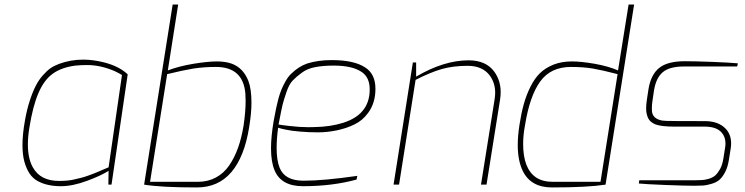

<svg xmlns="http://www.w3.org/2000/svg" viewBox="-20 -802 3235 834"><path d="M236.3 -16.1Q278.8 -16.1 306.2 -23.4Q316.9 -26.4 335 -30.3Q345.2 -32.7 366.7 -40.5Q375.5 -43.9 382.8 -46.4Q384.8 -47.4 386.7 -47.9Q395 -50.8 398.4 -52.7Q406.2 -55.7 423.8 -63.5Q449.7 -74.7 451.7 -75.2L509.8 -476.1Q496.6 -484.4 480 -492.2Q418 -519.5 357.9 -519.5Q335.4 -519.5 307.6 -517.1Q247.6 -509.3 210 -482.4Q171.9 -455.6 147.5 -398.9Q122.6 -342.3 107.4 -246.1Q101.1 -207.5 101.1 -174.3Q101.1 -113.8 122.6 -75.2Q155.3 -16.1 236.3 -16.1ZM244.6 6.8Q214.8 6.8 190.9 1.5Q166.5 -3.4 144.5 -15.1Q122.6 -26.9 108.4 -48.3Q94.2 -69.8 85.9 -99.6Q77.6 -130.4 77.6 -171.9Q77.6 -218.8 88.4 -278.8Q96.7 -326.2 109.4 -364.7Q121.6 -402.8 135.3 -429.2Q148.4 -455.1 166.5 -475.1Q184.1 -495.1 199.7 -505.9Q215.3 -516.6 236.3 -524.4Q286.1 -543 341.8 -543Q383.8 -543 431.2 -531.2Q498 -514.2 534.7 -479L464.4 0H450.7L451.7 -60.1Q421.4 -40 358.4 -16.6Q295.4 6.8 244.6 6.8Z M838.9 -12.2Q882.8 -12.2 917.5 -30.8Q952.1 -49.3 975.6 -83.5Q999 -117.7 1014.2 -160.6Q1029.3 -203.1 1038.1 -256.8Q1046.9 -316.9 1046.9 -362.8Q1046.9 -379.9 1045.9 -394.5Q1036.6 -511.2 918 -511.2Q866.2 -511.2 821.3 -504.4Q776.4 -497.1 706.1 -480L631.8 -12.2ZM835 12.2Q680.7 12.2 606 0L730 -782.2H753.9L709 -496.1Q755.9 -514.2 819.8 -524.9Q883.3 -535.2 921.9 -535.2Q959.5 -535.2 986.8 -525.4Q1036.6 -506.8 1058.6 -451.2Q1072.3 -416.5 1072.3 -355Q1072.3 -310.5 1062 -248Q1041.5 -120.6 984.9 -54.2Q928.2 12.2 835 12.2Z M1319.8 -249.5 1345.7 -250Q1414.6 -251 1470.7 -268.6Q1501.5 -278.3 1524.4 -293.5Q1547.4 -308.1 1564 -332.5Q1585.9 -366.2 1585.9 -413.6Q1585.9 -464.4 1553.2 -487.8Q1512.7 -517.1 1429.2 -517.1Q1383.3 -517.1 1348.6 -510.3Q1314.5 -503.9 1290 -485.4Q1265.6 -467.3 1251 -451.7Q1235.8 -436 1224.1 -401.4Q1212.4 -367.2 1207.5 -347.2Q1202.6 -327.1 1193.8 -280.8L1189.9 -261.2Q1194.3 -259.8 1236.3 -254.9Q1281.7 -249.5 1319.8 -249.5ZM1295.9 6.8Q1201.7 6.8 1172.9 -61.5Q1157.2 -98.6 1157.2 -157.7Q1157.2 -209 1168.9 -277.8L1169.9 -282.7Q1179.7 -336.9 1189 -372.1Q1200.2 -414.6 1220.7 -449.7Q1231.4 -468.8 1244.6 -481.4Q1276.4 -512.7 1313.5 -525.9Q1360.8 -541 1420.9 -541Q1519 -541 1567.4 -508.3Q1610.8 -480 1610.8 -416Q1610.8 -354 1578.6 -311Q1554.7 -278.3 1520 -261.7Q1485.4 -244.6 1443.4 -235.8Q1401.4 -227.1 1360.8 -227.1Q1319.8 -227.1 1282.7 -230.5Q1245.6 -233.4 1221.7 -238.8Q1197.8 -243.7 1188 -247.1Q1181.6 -197.8 1181.6 -159.7Q1181.6 -105 1194.8 -72.8Q1216.8 -18.6 1293.9 -17.1H1301.3Q1385.7 -17.1 1532.2 -38.1L1528.8 -22Q1423.3 6.8 1295.9 6.8Z M2093.3 0H2069.3L2128.4 -370.1Q2130.9 -385.7 2130.9 -399.4Q2130.9 -441.9 2107.4 -474.1Q2075.7 -516.1 2011.2 -516.1Q1949.2 -516.1 1899.9 -502.4Q1850.6 -488.3 1785.2 -455.1L1713.4 0H1689.5L1773.4 -530.8H1787.6V-469.2Q1908.2 -540 2015.6 -540Q2091.3 -540 2127.4 -490.2Q2154.8 -451.7 2154.8 -402.3Q2154.8 -386.2 2152.3 -370.1Z M2588.4 -12.2 2662.6 -480Q2596.7 -497.1 2554.7 -504.4Q2512.7 -511.2 2460.4 -511.2Q2372.1 -511.2 2326.7 -448.2Q2280.8 -385.3 2260.3 -256.8Q2252.4 -214.8 2252.4 -176.8Q2252.4 -69.3 2308.6 -31.2Q2337.4 -12.2 2381.3 -12.2ZM2377.4 12.2Q2286.1 12.2 2251 -59.1Q2229 -104 2229 -171.9Q2229 -211.4 2236.3 -258.8Q2244.1 -309.6 2254.9 -348.6Q2265.6 -387.7 2283.7 -424.3Q2301.3 -460.4 2325.2 -483.9Q2349.1 -507.3 2384.8 -521.5Q2419.9 -535.2 2464.4 -535.2Q2503.4 -535.2 2563.5 -524.9Q2623 -514.2 2664.6 -496.1L2710.4 -782.2H2734.4L2610.4 0Q2531.2 12.2 2377.4 12.2Z M2995.1 4.9Q2957 4.9 2869.6 1.5Q2781.7 -2 2754.9 -4.9L2756.8 -19H3001Q3019.5 -19 3030.8 -20Q3041.5 -20.5 3059.1 -25.4Q3076.2 -30.8 3086.9 -40Q3097.7 -49.8 3107.9 -67.9Q3117.7 -85.9 3122.1 -112.8L3129.9 -162.1Q3131.3 -170.9 3131.3 -178.7Q3131.3 -207.5 3114.3 -226.6Q3091.8 -252 3041 -252H2910.2Q2853 -252 2826.7 -261.7Q2817.4 -265.6 2809.1 -272Q2794.4 -282.7 2789.1 -307.6Q2786.6 -317.4 2786.6 -330.6Q2786.6 -347.7 2790 -369.6Q2792 -380.9 2793.5 -392.6Q2794.9 -403.8 2796.9 -415Q2807.1 -478 2843.8 -507.3Q2879.9 -536.1 2955.1 -536.1Q2997.1 -536.1 3073.2 -533.2Q3148.9 -530.3 3185.1 -526.9L3182.1 -513.2H2950.7Q2888.7 -513.2 2859.4 -488.8Q2829.6 -463.9 2820.8 -409.2L2814 -362.8Q2811.5 -347.7 2811.5 -330.1Q2811.5 -322.8 2812 -317.4Q2815.9 -287.6 2851.6 -279.3Q2857.4 -277.8 2869.6 -277.3Q2872.1 -277.3 2874 -276.9Q2893.6 -275.9 3042 -275.9Q3100.1 -275.9 3131.3 -243.7Q3155.8 -218.8 3155.8 -179.2Q3155.8 -168.5 3153.8 -155.8L3146 -106.9Q3141.1 -75.7 3129.4 -53.7Q3117.7 -31.7 3104.5 -20.5Q3091.3 -9.3 3070.3 -3.4Q3049.3 2.9 3034.7 3.9Q3019.5 4.9 2995.1 4.9Z"/></svg>

Font: Squarion Thin
Style: Italic
Weight: 100
Designer: Natanael Gama
Version: Version 1.00;September 12, 2019;FontCreator 11.5.0.2425 64-b